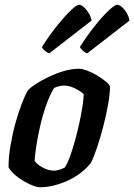

<svg xmlns="http://www.w3.org/2000/svg" viewBox="-20 -790 566 810"><path d="M148 0Q134 0 107 -12Q80 -24 54 -43.5Q28 -63 16 -84Q16 -128 24.5 -177.5Q33 -227 46 -273.5Q59 -320 73 -355.5Q87 -391 97 -408Q106 -419 129.5 -434.5Q153 -450 184 -465Q215 -480 248.5 -490Q282 -500 313 -500Q327 -500 348 -492Q369 -484 390 -471.5Q411 -459 426 -446.5Q441 -434 444 -425Q444 -394 436 -349Q428 -304 415.5 -256Q403 -208 389 -166.5Q375 -125 363 -102Q323 -53 262.5 -26.5Q202 0 148 0ZM209 -70Q218 -70 229.5 -73.5Q241 -77 253 -83Q263 -97 274 -126.5Q285 -156 295.5 -193.5Q306 -231 314.5 -270Q323 -309 328 -341.5Q333 -374 333 -393Q316 -408 293.5 -418.5Q271 -429 250 -429Q231 -429 208 -419Q188 -385 173 -341Q158 -297 148 -252Q138 -207 132.5 -169.5Q127 -132 126 -112Q135 -97 159.5 -83.5Q184 -70 209 -70ZM348 -565Q338 -568 329 -576.5Q320 -585 317 -592Q351 -645 383.5 -685Q416 -725 440.5 -747.5Q465 -770 474 -770Q483 -770 494.5 -760Q506 -750 515 -734.5Q524 -719 526 -703ZM188 -565Q178 -568 168.5 -576.5Q159 -585 157 -592Q191 -645 223.5 -685Q256 -725 280 -747.5Q304 -770 314 -770Q322 -770 333.5 -760Q345 -750 354.5 -734.5Q364 -719 366 -703Z"/></svg>

Font: Texturina 72pt 72pt Regular
Style: Bold Italic
Weight: 700
Italic angle: -11°
Designer: Guillermo Torres Carreño
Foundry: Omnibus-Type
Version: Version 1.002; ttfautohint (v1.8.3)